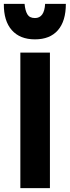

<svg xmlns="http://www.w3.org/2000/svg" viewBox="-39 -972 363 1000"><path d="M221 8H67V-698H221ZM-19 -952H89Q92 -917 103.5 -897.5Q115 -878 143 -878Q192 -878 196 -952H304Q304 -862 262.5 -814.5Q221 -767 143 -767Q65 -767 22.5 -815Q-20 -863 -19 -952Z"/></svg>

Font: Repo
Style: Bold
Weight: 700
Designer: Stefan Peev
Foundry: Context Ltd
Version: Version 001.000